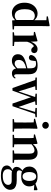

<svg xmlns="http://www.w3.org/2000/svg" viewBox="1544 -2403 1118 4246"><g transform="rotate(90 2103.0 -280.0)"><path d="M268 16Q204 16 152 -18Q100 -52 70 -114.5Q40 -177 40 -263Q40 -352 73 -417Q106 -482 161.5 -517Q217 -552 282 -552Q333 -552 373.5 -528Q414 -504 448 -454H457L440 -437Q413 -466 386.5 -478.5Q360 -491 332 -491Q291 -491 257.5 -470Q224 -449 203.5 -400Q183 -351 183 -268Q183 -189 202 -140Q221 -91 253.5 -69Q286 -47 326 -47Q357 -47 384 -59.5Q411 -72 438 -101L457 -81H446Q413 -34 368 -9Q323 16 268 16ZM432 11 423 -81V-83V-457L427 -468V-747L342 -753V-780L546 -819L560 -810L557 -653V-35L631 -30V0Z M693 0V-30L801 -41H888L998 -30V0ZM764 0Q766 -25 766.5 -67Q767 -109 767.5 -154.5Q768 -200 768 -235V-310Q768 -361 767 -394Q766 -427 764 -464L686 -471V-495L882 -550L895 -542L903 -399V-398V-235Q903 -200 903.5 -154.5Q904 -109 904.5 -67Q905 -25 906 0ZM902 -320 869 -381H896Q911 -436 937.5 -474Q964 -512 997.5 -532Q1031 -552 1064 -552Q1097 -552 1122.5 -537Q1148 -522 1155 -485Q1154 -453 1138 -432.5Q1122 -412 1088 -412Q1063 -412 1045 -426Q1027 -440 1008 -464L985 -491L1021 -485Q979 -463 950.5 -424.5Q922 -386 902 -320Z M1323 16Q1260 16 1219.5 -19.5Q1179 -55 1179 -118Q1179 -161 1198 -193.5Q1217 -226 1261.5 -251.5Q1306 -277 1381 -298Q1421 -309 1470.5 -322Q1520 -335 1560 -344V-319Q1520 -309 1480 -297.5Q1440 -286 1413 -277Q1359 -255 1332 -220.5Q1305 -186 1305 -136Q1305 -90 1327 -67.5Q1349 -45 1386 -45Q1402 -45 1420.5 -52.5Q1439 -60 1463.5 -79.5Q1488 -99 1521 -135L1537 -82H1502Q1473 -51 1447.5 -29Q1422 -7 1392.5 4.5Q1363 16 1323 16ZM1602 15Q1551 15 1524 -14.5Q1497 -44 1491 -94V-97V-381Q1491 -435 1481 -464.5Q1471 -494 1448 -506Q1425 -518 1386 -518Q1360 -518 1333 -512Q1306 -506 1270 -491L1332 -516L1322 -439Q1319 -396 1300.5 -378Q1282 -360 1256 -360Q1207 -360 1195 -406Q1205 -474 1265.5 -513Q1326 -552 1431 -552Q1531 -552 1576.5 -506Q1622 -460 1622 -356V-95Q1622 -60 1631 -47Q1640 -34 1656 -34Q1667 -34 1677 -41Q1687 -48 1701 -67L1718 -53Q1700 -17 1672 -1Q1644 15 1602 15Z M1927 3 1736 -536H1875L2010 -105L1994 -104L1999 -118L2138 -536H2206L2354 -104H2337L2341 -116L2467 -536H2512L2328 3H2270L2117 -446H2147L2139 -426L1985 3ZM1694 -506V-536H1971V-506L1842 -495H1797ZM2052 -506V-536H2300V-506L2194 -495H2158ZM2367 -506V-536H2572V-506L2488 -495H2471Z M2615 0V-30L2722 -40H2784L2892 -30V0ZM2686 0Q2687 -25 2687.5 -67Q2688 -109 2688.5 -154.5Q2689 -200 2689 -235V-308Q2689 -358 2688.5 -394Q2688 -430 2686 -466L2607 -473V-497L2814 -550L2827 -542L2823 -388V-235Q2823 -200 2823.5 -154.5Q2824 -109 2825 -67Q2826 -25 2827 0ZM2751 -655Q2720 -655 2697.5 -675.5Q2675 -696 2675 -729Q2675 -760 2697.5 -780.5Q2720 -801 2751 -801Q2782 -801 2804.5 -780.5Q2827 -760 2827 -729Q2827 -696 2804.5 -675.5Q2782 -655 2751 -655Z M2961 0V-30L3067 -40H3130L3236 -30V0ZM3031 0Q3033 -25 3033.5 -67Q3034 -109 3034.5 -154.5Q3035 -200 3035 -235V-310Q3035 -360 3034 -393.5Q3033 -427 3031 -464L2953 -471V-495L3149 -550L3162 -542L3170 -428V-426V-235Q3170 -200 3170.5 -154.5Q3171 -109 3171.5 -67Q3172 -25 3173 0ZM3306 0V-30L3410 -40H3473L3581 -30V0ZM3375 0Q3376 -25 3376.5 -66.5Q3377 -108 3377.5 -153.5Q3378 -199 3378 -235V-370Q3378 -433 3358.5 -458.5Q3339 -484 3301 -484Q3271 -484 3227 -460.5Q3183 -437 3137 -383L3133 -426H3148Q3204 -497 3254.5 -524.5Q3305 -552 3359 -552Q3429 -552 3470.5 -506Q3512 -460 3512 -361V-235Q3512 -199 3512.5 -153.5Q3513 -108 3514 -66.5Q3515 -25 3516 0Z M3865 259Q3779 259 3729.5 241.5Q3680 224 3659.5 194Q3639 164 3639 128Q3639 85 3673 50.5Q3707 16 3775 -7L3778 -1Q3751 27 3736.5 49.5Q3722 72 3722 106Q3722 161 3759.5 189.5Q3797 218 3865 218Q3967 218 4018 184.5Q4069 151 4069 96Q4069 68 4048 44.5Q4027 21 3973 21H3858Q3820 21 3797 19.5Q3774 18 3752 12V8Q3670 -16 3670 -89Q3670 -123 3691 -157Q3712 -191 3766 -227V-236L3786 -226Q3766 -202 3756.5 -184Q3747 -166 3747 -143Q3747 -118 3765 -104.5Q3783 -91 3823 -91H3969Q4045 -91 4090.5 -72.5Q4136 -54 4157 -21Q4178 12 4178 55Q4178 107 4141.5 153.5Q4105 200 4035 229.5Q3965 259 3865 259ZM3882 -189Q3810 -189 3761 -212.5Q3712 -236 3687.5 -276.5Q3663 -317 3663 -369Q3663 -449 3719 -500.5Q3775 -552 3883 -552Q3942 -552 3985 -536.5Q4028 -521 4054 -494L4058 -490Q4102 -443 4102 -369Q4102 -317 4077 -276.5Q4052 -236 4003.5 -212.5Q3955 -189 3882 -189ZM3882 -220Q3929 -220 3955 -260.5Q3981 -301 3981 -369Q3981 -441 3954.5 -481Q3928 -521 3883 -521Q3837 -521 3811 -480.5Q3785 -440 3785 -369Q3785 -301 3810 -260.5Q3835 -220 3882 -220ZM4020 -483V-498H4026L4169 -551L4186 -540V-470Z"/></g></svg>

Font: Noto Serif TC ExtraLight
Style: Bold
Weight: 700
Version: Version 2.002-H1;hotconv 1.1.0;makeotfexe 2.6.0